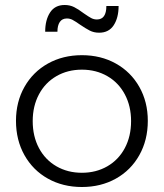

<svg xmlns="http://www.w3.org/2000/svg" viewBox="-20 -747 656 769"><path d="M377 -616Q356 -616 339.5 -624.5Q323 -633 301 -648Q281 -662 270.5 -667.5Q260 -673 248 -673Q229 -673 219.5 -659Q210 -645 210 -620H161Q161 -667 180.5 -697Q200 -727 239 -727Q260 -727 277 -718.5Q294 -710 315 -694Q335 -680 345.5 -674.5Q356 -669 368 -669Q406 -669 406 -723H455Q455 -676 435.5 -646Q416 -616 377 -616ZM572 -263Q572 -186 538 -125.5Q504 -65 444 -31.5Q384 2 308 2Q232 2 172 -31.5Q112 -65 78 -125.5Q44 -186 44 -263Q44 -339 78 -399Q112 -459 172 -492.5Q232 -526 308 -526Q384 -526 444 -492.5Q504 -459 538 -399Q572 -339 572 -263ZM111 -262Q111 -201 136 -154Q161 -107 206 -81Q251 -55 308 -55Q365 -55 410 -81Q455 -107 480 -154Q505 -201 505 -262Q505 -322 480 -369Q455 -416 410 -442Q365 -468 308 -468Q251 -468 206 -442Q161 -416 136 -369Q111 -322 111 -262Z"/></svg>

Font: TypoPRO Montserrat Alternates
Style: Regular
Weight: 300
Designer: Julieta Ulanovsky
Foundry: Julieta Ulanovsky
Version: Version 6.001